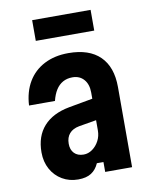

<svg xmlns="http://www.w3.org/2000/svg" viewBox="-91 -894 783 977"><g transform="rotate(-10 300.0 -405.5)"><path d="M385 -380V-269L285 -252Q252 -246 234.5 -226Q217 -206 217 -173Q217 -142 234.5 -124Q252 -106 283 -106Q307 -106 328 -121Q349 -136 362 -160.5Q375 -185 375 -215V-410Q375 -453 353 -478Q331 -503 294 -503Q266 -503 244.5 -491Q223 -479 208.5 -456Q194 -433 186 -400H52Q56 -471 86.5 -522Q117 -573 170.5 -600.5Q224 -628 295 -628Q402 -628 458 -573Q514 -518 514 -414V0H375V-51H341Q327 -19 301.5 -2.5Q276 14 234 14Q188 14 151.5 -7.5Q115 -29 94 -67Q73 -105 73 -154Q73 -237 119 -288.5Q165 -340 252 -356ZM143 -718V-825H445V-718Z"/></g></svg>

Font: Martian Mono Condensed SemiBold
Style: Regular
Weight: 600
Width: 3
Designer: Roman Shamin
Foundry: Evil Martians
Version: Version 1.000